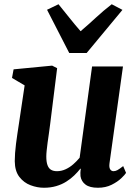

<svg xmlns="http://www.w3.org/2000/svg" viewBox="-20 -874 646 904"><path d="M186.5 10Q155.5 10 124 -1.8Q92.5 -13.5 71.2 -41Q50 -68.5 49.5 -115Q49.5 -132.5 51 -153.5Q52.5 -174.5 55.5 -197.8Q58.5 -221 62 -244.8Q65.5 -268.5 69 -291L96 -472L36.5 -507L44 -547.5L225.5 -565L249 -553L216 -288.5Q213.5 -267 210.2 -245Q207 -223 204.2 -203Q201.5 -183 199.8 -166Q198 -149 198 -137Q198 -112 203.5 -96.8Q209 -81.5 220 -74.8Q231 -68 248.5 -68Q269 -68 288.8 -77Q308.5 -86 325.2 -100.8Q342 -115.5 355 -131.5L413.5 -561H559L495.5 -105Q493 -85.5 498.8 -76.8Q504.5 -68 514.5 -68Q523.5 -68 532.8 -73Q542 -78 560 -92L573.5 -60Q568.5 -51.5 551 -34.8Q533.5 -18 505.5 -4Q477.5 10 441 10Q402.5 10 382.8 -4.8Q363 -19.5 359 -44.5Q359 -47.5 358.8 -51.5Q358.5 -55.5 358.5 -60.2Q358.5 -65 359.2 -69.8Q360 -74.5 360.5 -79L358.5 -80Q346 -64 329.5 -48Q313 -32 292 -18.8Q271 -5.5 244.8 2.2Q218.5 10 186.5 10ZM306 -624.5 201.5 -828 255.5 -854Q280.5 -823.5 306.2 -791Q332 -758.5 359.5 -727Q396.5 -758.5 431.5 -791Q466.5 -823.5 506 -854L556.5 -827.5L388 -624.5Z"/></svg>

Font: Merriweather 24pt ExtraBold
Style: Italic
Weight: 800
Italic angle: -7.8°
Version: Version 2.101